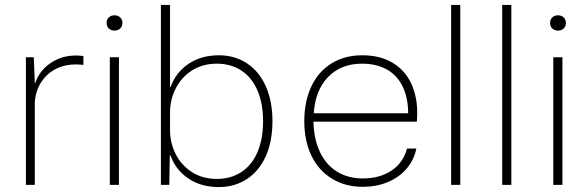

<svg xmlns="http://www.w3.org/2000/svg" viewBox="-20 -749 2384 778"><path d="M85 -517H117L121 -413H123Q140 -463 185 -493.5Q230 -524 286 -524Q291 -524 296 -524Q307 -523 318 -522V-486Q300 -488 287 -488Q243 -488 207 -470Q171 -452 148 -417.5Q125 -383 121 -336V0H85Z M425 -517H462V0H425ZM412 -656Q412 -670 421 -678.5Q430 -687 444 -687Q458 -687 467 -678.5Q476 -670 476 -656Q476 -642 467 -633.5Q458 -625 444 -625Q430 -625 421 -633.5Q412 -642 412 -656Z M671 -119H668L666 0H632V-729H669V-396H671Q692 -455 743.5 -490Q795 -525 867 -525Q931 -525 980.5 -492.5Q1030 -460 1057 -399.5Q1084 -339 1084 -258Q1084 -176 1057 -116Q1030 -56 980.5 -23.5Q931 9 867 9Q795 9 743.5 -25.5Q692 -60 671 -119ZM1046 -258Q1046 -330 1023 -383Q1000 -436 957.5 -463.5Q915 -491 859 -491Q801 -491 758 -463.5Q715 -436 692 -390.5Q669 -345 669 -293V-222Q669 -170 692 -124.5Q715 -79 758 -51.5Q801 -24 859 -24Q915 -24 957.5 -51.5Q1000 -79 1023 -132Q1046 -185 1046 -258Z M1213 -258Q1213 -337 1241 -397.5Q1269 -458 1322.5 -491.5Q1376 -525 1448 -525Q1525 -525 1577.5 -490.5Q1630 -456 1653 -395Q1676 -334 1669 -256H1250Q1252 -184 1277 -132Q1302 -80 1346.5 -53Q1391 -26 1450 -26Q1520 -26 1567.5 -58.5Q1615 -91 1629 -147H1667Q1658 -101 1627.5 -65.5Q1597 -30 1551 -11Q1505 8 1450 8Q1379 8 1325 -25Q1271 -58 1242 -118Q1213 -178 1213 -258ZM1246 -290H1639L1634 -281Q1635 -350 1612 -397.5Q1589 -445 1546.5 -468Q1504 -491 1447 -491Q1361 -491 1308.5 -436Q1256 -381 1251 -284Z M1808 -729H1845V0H1808Z M2015 -729H2052V0H2015Z M2222 -517H2259V0H2222ZM2209 -656Q2209 -670 2218 -678.5Q2227 -687 2241 -687Q2255 -687 2264 -678.5Q2273 -670 2273 -656Q2273 -642 2264 -633.5Q2255 -625 2241 -625Q2227 -625 2218 -633.5Q2209 -642 2209 -656Z"/></svg>

Font: Mona Sans VF XLt
Style: Regular
Weight: 200
Designer: Deni Anggara
Foundry: GitHub
Version: Version 2.000;Glyphs 3.2.3 (3260)